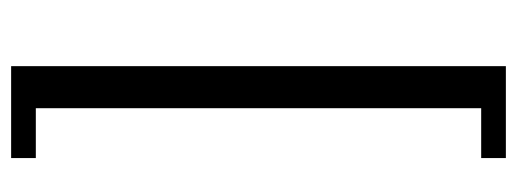

<svg xmlns="http://www.w3.org/2000/svg" viewBox="-322 -424 960 357"><g transform="rotate(90 158.5 -245.0)"><path d="M273.4 214.8H102.5V-705.1H273.4V-659.2H180.7V168.9H273.4Z"/></g></svg>

Font: Crimson Pro ExtraLight
Style: Regular
Weight: 400
Version: Version 1.002